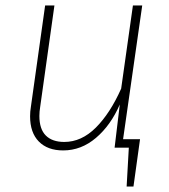

<svg xmlns="http://www.w3.org/2000/svg" viewBox="-20 -540 618 702"><path d="M430 -31H492L468 142H443L451 0H399L418 -158Q385 -82 331 -36Q277 10 211 10Q154 10 122 -22.5Q90 -55 90 -115Q90 -132 93 -150L145 -520H179L127 -150Q124 -132 124 -116Q124 -68 147.5 -44.5Q171 -21 215 -21Q278 -21 330.5 -73.5Q383 -126 423 -216L466 -520H500Z"/></svg>

Font: FiraGO UltraLight
Style: Italic
Weight: 200
Italic angle: -8°
Designer: bBox Type GmbH
Foundry: bBox Type GmbH
Version: Version 1.001